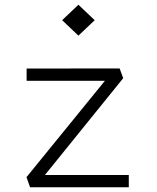

<svg xmlns="http://www.w3.org/2000/svg" viewBox="-20 -788 660 808"><path d="M106.5 0H522V-51.5H169L498.5 -459L483.5 -500L92 -499.5V-448H421.5L91.5 -42.5ZM241.5 -703 310 -638 378.5 -703 310 -768Z"/></svg>

Font: Monaspace Krypton ExtraLight
Style: Regular
Weight: 200
Designer: Riley Cran & the Lettermatic Team
Foundry: Lettermatic
Version: Version 1.101 (Monaspace Krypton)